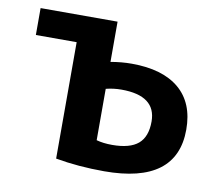

<svg xmlns="http://www.w3.org/2000/svg" viewBox="-64 -595 773 679"><g transform="rotate(10 322.5 -255.5)"><path d="M29.3 -422.9V-519.5H305.7V-375Q344.7 -381.8 380.9 -381.8Q492.2 -381.8 551.8 -331.5Q611.3 -281.2 611.3 -185.5Q611.3 9.8 350.6 9.8Q257.8 9.8 175.8 -4.9V-422.9ZM305.7 -93.8Q330.1 -86.9 362.3 -86.9Q425.8 -86.9 455.6 -112.3Q485.4 -137.7 485.4 -192.4Q485.4 -285.2 361.3 -285.2Q333 -285.2 305.7 -278.3Z"/></g></svg>

Font: GenEi M Gothic v2 Bold
Style: Regular
Weight: 700
Version: Version 2.0